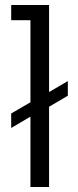

<svg xmlns="http://www.w3.org/2000/svg" viewBox="-20 -750 314 770"><path d="M176.8 0H102.1V-282.2L24.9 -236.8V-294.9L102.1 -339.8V-668.9H24.9V-730H176.8V-380.9L252 -424.8V-366.2L176.8 -321.8Z"/></svg>

Font: Sora Light
Style: Regular
Weight: 300
Designer: Jonathan Barnbrook, Julián Moncada
Foundry: Barnbrook Fonts
Version: Version 2.000